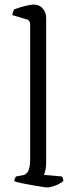

<svg xmlns="http://www.w3.org/2000/svg" viewBox="-20 -820 323 840"><path d="M188 0Q181 0 162 -3Q143 -6 119.5 -10Q96 -14 75 -18.5Q54 -23 43 -27Q43 -35 46 -41Q49 -47 51 -48L78 -53Q95 -55 103.5 -71.5Q112 -88 112 -126V-713Q112 -721 108.5 -727Q105 -733 94 -736L34 -754Q35 -763 37.5 -769.5Q40 -776 42 -779Q52 -783 68.5 -788Q85 -793 102 -796.5Q119 -800 127 -800Q152 -800 167 -783Q182 -766 182 -740V-110Q182 -89 178.5 -74.5Q175 -60 172 -55L251 -48Q253 -45 255 -40Q257 -35 257 -28Q251 -22 238.5 -15.5Q226 -9 211.5 -4.5Q197 0 188 0Z"/></svg>

Font: Texturina Medium 12pt ExtraLight
Style: Regular
Weight: 250
Version: Version 1.002